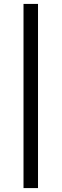

<svg xmlns="http://www.w3.org/2000/svg" viewBox="-20 -760 314 980"><path d="M100 200V-740H174V200Z"/></svg>

Font: Oxanium
Style: Regular
Weight: 400
Designer: Severin Meyer
Version: Version 1.001